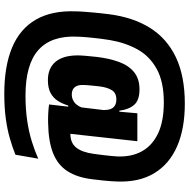

<svg xmlns="http://www.w3.org/2000/svg" viewBox="-13 -697 882 896"><g transform="rotate(90 428.0 -249.0)"><path d="M354 -31.5Q298.5 -31.5 268.5 -67Q238.5 -102.5 238.5 -171Q238.5 -176 238.8 -182.8Q239 -189.5 239.8 -199.2Q240.5 -209 242 -223.5Q243.5 -238 245.5 -258.5Q252.5 -318.5 269.2 -363.8Q286 -409 317 -434Q348 -459 397.5 -459Q448 -459 469.8 -433.5Q491.5 -408 496.5 -365H531.5L493 -280Q493.5 -284 493.5 -287.5Q493.5 -291 493.5 -294Q493.5 -312 488.5 -324.8Q483.5 -337.5 472.5 -344.2Q461.5 -351 444 -351Q414 -351 400.8 -329.8Q387.5 -308.5 383 -271.5Q381 -251.5 379.5 -238Q378 -224.5 377.5 -216Q377 -207.5 376.8 -202.2Q376.5 -197 376.5 -192.5Q376.5 -168.5 387.8 -155.8Q399 -143 421 -143Q435 -143 447 -148.8Q459 -154.5 468 -165.2Q477 -176 482.5 -191.5L504.5 -126.5H472.5Q464.5 -99.5 450.8 -78Q437 -56.5 413.8 -44Q390.5 -31.5 354 -31.5ZM467.5 -37 480 -146.5 478.5 -165.5 498.5 -332.5 500 -350.5 508.5 -447.5 509 -449H639L595.5 -55ZM567 -140Q577.5 -138 585 -137.2Q592.5 -136.5 605 -136.5Q647 -136.5 668.8 -163.8Q690.5 -191 698 -245Q702 -272.5 704.2 -293.2Q706.5 -314 708 -329.2Q709.5 -344.5 710 -354.5Q713 -421.5 686 -470.2Q659 -519 602.2 -545.8Q545.5 -572.5 457.5 -572.5Q361.5 -572.5 301.5 -539.2Q241.5 -506 210.2 -449Q179 -392 167 -321Q163.5 -299 161 -279.8Q158.5 -260.5 156.8 -243.8Q155 -227 153.8 -213Q152.5 -199 152 -187.8Q151.5 -176.5 151 -168Q146 -47 213.5 13Q281 73 426 73Q490.5 73 543.8 65Q597 57 641 43.2Q685 29.5 720.5 13.5L702 120Q666 134.5 625 146.2Q584 158 533.2 165Q482.5 172 417.5 172Q289 172 201.8 135.5Q114.5 99 71.5 24.5Q28.5 -50 33 -162.5Q33 -172 33.8 -184.8Q34.5 -197.5 35.8 -212.5Q37 -227.5 38.5 -244.5Q40 -261.5 42 -280Q44 -298.5 46.5 -318Q61 -429.5 110.2 -508.2Q159.5 -587 247.2 -628.8Q335 -670.5 463.5 -670.5Q581 -670.5 663.5 -634.2Q746 -598 788.5 -527.5Q831 -457 827 -354.5Q826.5 -342 825.5 -325.5Q824.5 -309 822.2 -287.5Q820 -266 816.5 -238.5Q808 -168 778.8 -122.8Q749.5 -77.5 695 -55.8Q640.5 -34 554 -32.5Q533.5 -32 511 -33Q488.5 -34 467.5 -37Z"/></g></svg>

Font: Anek Latin Medium
Style: Bold
Weight: 700
Version: Version 1.003